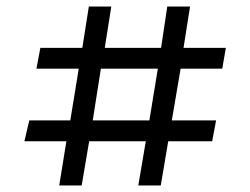

<svg xmlns="http://www.w3.org/2000/svg" viewBox="-20 -570 769 590"><path d="M162 0 184 -136H55L70 -200H196L222 -359H92L104 -423H233L253 -550H322L302 -423H475L494 -550H564L544 -423H674L663 -359H535L508 -200H644L632 -136H497L474 0H405L428 -136H254L231 0ZM265 -200H439L465 -359H290Z"/></svg>

Font: Literata Variable Black
Style: Regular
Weight: 900
Designer: Latin by Veronika Burian and Jose Scaglione. Greek by Irene Vlachou. Cyrillic by Vera Evstafieva.
Foundry: TypeTogether
Version: Version 3.021